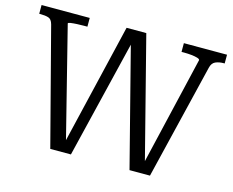

<svg xmlns="http://www.w3.org/2000/svg" viewBox="-99 -853 1211 997"><g transform="rotate(15 506.5 -355.0)"><path d="M8 -710H267V-663H250Q231 -663 211 -662Q191 -661 177.5 -659Q164 -657 164 -653L312 -65L465 -710H571L736 -66L872 -645Q872 -651 859 -655Q846 -659 826.5 -661Q807 -663 788 -663H773V-710H1005V-663H1000Q974 -663 955.5 -654.5Q937 -646 931 -620L781 0H671L509 -631L356 0H245L82 -626Q75 -652 58 -657.5Q41 -663 13 -663H8Z"/></g></svg>

Font: Roboto Serif 20pt
Style: Regular
Weight: 400
Designer: Greg Gazdowicz
Foundry: Commercial Type
Version: Version 1.008